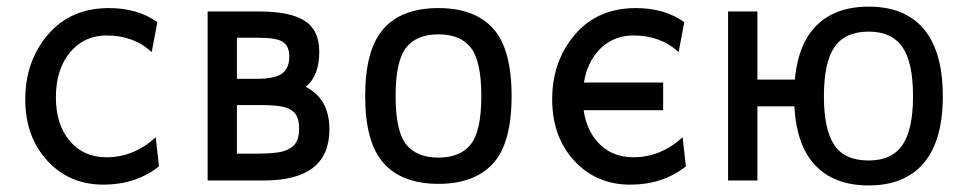

<svg xmlns="http://www.w3.org/2000/svg" viewBox="-20 -547 2931 582"><path d="M293.5 12.7Q190.4 12.7 123.5 -59.8Q56.6 -132.3 56.6 -246.1Q56.6 -361.3 125.2 -441.9Q193.8 -522.5 310.5 -522.5Q397 -522.5 457 -480L439.9 -389.2Q385.3 -439.5 303.2 -439.5Q236.3 -439.5 193.8 -390.1Q149.4 -338.4 149.4 -251.5Q149.4 -169.9 191.2 -120.1Q232.9 -70.3 303.2 -70.3Q385.3 -70.3 452.1 -130.9L461.9 -42.5Q391.6 12.7 293.5 12.7Z M780.8 0H609.4V-512.2H766.1Q859.9 -512.2 903.8 -483.9Q947.8 -455.6 947.8 -389.6Q947.8 -317.4 906.7 -283.7Q978.5 -247.6 978.5 -154.8Q978.5 0 780.8 0ZM758.8 -308.1Q813.5 -308.1 835.2 -324.2Q856.9 -340.3 856.9 -375Q856.9 -407.2 837.6 -419.9Q818.4 -432.6 762.2 -432.6H698.2V-308.1ZM753.4 -81.1Q814 -81.1 839.1 -88.6Q864.3 -96.2 875.5 -112.1Q886.7 -127.9 886.7 -157.7Q886.7 -185.1 877 -199.7Q867.2 -214.4 845.2 -221.4Q823.2 -228.5 770 -228.5H698.2V-81.1Z M1309.1 10.3Q1198.7 10.3 1142.8 -52.5Q1086.9 -115.2 1086.9 -255.9Q1086.9 -396 1142.1 -459.2Q1197.3 -522.5 1309.1 -522.5Q1418.9 -522.5 1474.9 -460.4Q1530.8 -398.4 1530.8 -255.9Q1530.8 -112.8 1474.4 -51.3Q1418 10.3 1309.1 10.3ZM1309.1 -69.3Q1375 -69.3 1407 -109.4Q1439 -149.4 1439 -255.9Q1439 -361.3 1407.5 -402.1Q1376 -442.9 1309.1 -442.9Q1242.2 -442.9 1210.7 -402.1Q1179.2 -361.3 1179.2 -255.9Q1179.2 -149.9 1210.9 -109.6Q1242.7 -69.3 1309.1 -69.3Z M1990.2 -212.9H1686V-296.9H1990.2ZM1890.6 12.7Q1787.6 12.7 1720.7 -59.8Q1653.8 -132.3 1653.8 -246.1Q1653.8 -361.3 1722.4 -441.9Q1791 -522.5 1907.7 -522.5Q1994.1 -522.5 2054.2 -480L2037.1 -389.2Q1982.4 -439.5 1900.4 -439.5Q1833.5 -439.5 1791 -390.1Q1746.6 -338.4 1746.6 -251.5Q1746.6 -169.9 1788.3 -120.1Q1830.1 -70.3 1900.4 -70.3Q1982.4 -70.3 2049.3 -130.9L2059.1 -42.5Q1988.8 12.7 1890.6 12.7Z M2613.3 15.1Q2503.4 15.1 2445.3 -52.5Q2387.2 -120.1 2387.2 -254.9Q2387.2 -392.1 2445.6 -459.5Q2503.9 -526.9 2613.3 -526.9Q2723.6 -526.9 2780.8 -458.3Q2837.9 -389.6 2837.9 -254.9Q2837.9 -121.6 2780.5 -53.2Q2723.1 15.1 2613.3 15.1ZM2613.3 -60.5Q2683.1 -60.5 2715.3 -107.2Q2747.6 -153.8 2747.6 -254.9Q2747.6 -359.4 2714.8 -405.3Q2682.1 -451.2 2613.3 -451.2Q2542.5 -451.2 2510 -405Q2477.5 -358.9 2477.5 -254.9Q2477.5 -154.8 2508.8 -107.7Q2540 -60.5 2613.3 -60.5ZM2476.1 -224.6H2275.9V0H2187V-512.2H2275.9V-305.7H2476.1Z"/></svg>

Font: Cadman
Style: Regular
Weight: 400
Designer: Paul James MIller
Foundry: High-Logic / Made with FontCreator
Version: Version 2.114;March 28, 2021;FontCreator 13.0.0.2683 64-bit